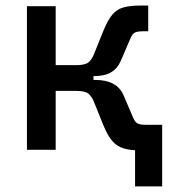

<svg xmlns="http://www.w3.org/2000/svg" viewBox="-20 -540 626 692"><path d="M257.8 -265.6 254.4 -305.2Q285.6 -305.2 298.1 -314.7Q310.5 -324.2 318.8 -345.2L352.5 -428.7Q367.7 -466.3 383.8 -486.1Q399.9 -505.9 423.8 -512.9Q447.8 -520 485.8 -520H514.2V-427.2H493.2Q475.1 -427.2 465.8 -422.4Q456.5 -417.5 449.7 -400.9L415.5 -320.8Q403.3 -293 380.1 -279.3Q356.9 -265.6 317.4 -265.6ZM77.1 0V-517.6H180.7V0ZM173.3 -212.4V-305.2H316.9V-212.4ZM466.8 131.8V-90.3H564.5V131.8ZM490.7 2.4Q452.6 2.4 427.5 -4.6Q402.3 -11.7 385 -31.5Q367.7 -51.3 352.5 -88.9L318.8 -172.4Q310.5 -193.4 298.1 -202.9Q285.6 -212.4 254.4 -212.4L257.8 -252H322.3Q401.4 -252 425.3 -196.8L459.5 -116.7Q466.3 -100.1 475.6 -95.2Q484.9 -90.3 502.9 -90.3H519V2.4Z"/></svg>

Font: Cascadia Code
Style: Regular
Weight: 400
Monospace: yes
Designer: Aaron Bell
Foundry: Saja Typeworks
Version: Version 2106.017